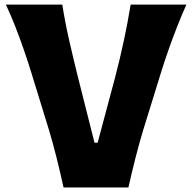

<svg xmlns="http://www.w3.org/2000/svg" viewBox="-20 -821 843 841"><path d="M258.3 0Q245.1 -60.5 228.3 -128.2Q211.4 -195.8 193.8 -253.9L116.7 -504.4Q103.5 -547.4 85.9 -598.6Q68.4 -649.9 47.9 -702.4Q27.3 -754.9 5.9 -800.8H252.9Q264.6 -725.1 283.9 -640.6Q303.2 -556.2 321.8 -481.9L394 -195.8H407.7L484.4 -482.9Q504.4 -559.1 522.2 -641.8Q540 -724.6 552.2 -800.8H796.4Q775.9 -755.4 755.6 -703.6Q735.4 -651.9 717.5 -600.8Q699.7 -549.8 686 -505.9L607.9 -253.4Q589.8 -194.3 573 -127.7Q556.2 -61 542.5 0Z"/></svg>

Font: Pinar DS4-Bold
Style: Regular
Weight: 700
Designer: Amin Abedi
Version: Version 2.000